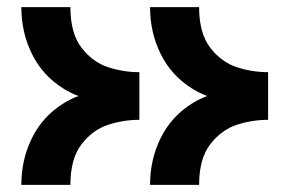

<svg xmlns="http://www.w3.org/2000/svg" viewBox="-20 -520 834 540"><path d="M664 -267V-233Q582 -233 522.5 -269.5Q463 -306 432.5 -367Q402 -428 402 -500H540Q540 -426 571.5 -385.5Q603 -345 646 -331Q689 -317 734 -317V-183Q689 -183 646 -169Q603 -155 571.5 -114.5Q540 -74 540 0H402Q402 -72 432.5 -133Q463 -194 522.5 -230.5Q582 -267 664 -267ZM302 -267V-233Q220 -233 160.5 -269.5Q101 -306 70.5 -367Q40 -428 40 -500H178Q178 -426 209.5 -385.5Q241 -345 284 -331Q327 -317 372 -317V-183Q327 -183 284 -169Q241 -155 209.5 -114.5Q178 -74 178 0H40Q40 -72 70.5 -133Q101 -194 160.5 -230.5Q220 -267 302 -267Z"/></svg>

Font: Uncut Sans VF
Style: Regular
Weight: 400
Designer: Kasper Nordkvist
Foundry: Uncut Type
Version: Version 1.100;FEAKit 1.0